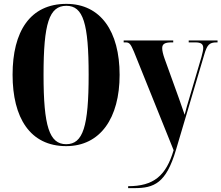

<svg xmlns="http://www.w3.org/2000/svg" viewBox="-20 -745 1144 992"><path d="M322 10C499 10 598 -136 598 -358C598 -583 500 -725 323 -725C135 -725 45 -582 45 -359C45 -137 135 10 322 10ZM322 0C235 0 205 -92 205 -358C205 -624 234 -715 323 -715C410 -715 438 -624 438 -358C438 -91 409 0 322 0ZM642 227H674C776 227 838 202 889 30L1035 -462C1050 -513 1061 -526 1099 -526H1104V-536H955V-526H989C1018 -526 1030 -518 1030 -497C1030 -486 1026 -470 1021 -451L957 -234C949 -207 941 -181 934 -152C926 -174 917 -201 904 -238L830 -443C823 -463 818 -482 818 -496C818 -516 829 -526 866 -526H875V-536H619V-526H630C650 -526 656 -515 672 -478L877 31C838 163 774 217 642 217Z"/></svg>

Font: Noto Serif Display Condensed Extra
Style: Regular
Weight: 800
Width: 3
Designer: Monotype Design Team
Foundry: Monotype Imaging Inc.
Version: Version 1.900